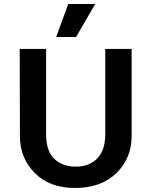

<svg xmlns="http://www.w3.org/2000/svg" viewBox="-20 -923 753 954"><path d="M319 -903H453L358 -739H259ZM209 -680V-257Q209 -172 250 -133.5Q291 -95 356 -95Q422 -95 462.5 -135Q503 -175 503 -257V-680H634V-247Q634 -137 559 -63.5Q484 10 356 11Q228 12 153.5 -62.5Q79 -137 79 -247L78 -680Z"/></svg>

Font: Palanquin
Style: Bold
Weight: 700
Designer: Pria Ravichandran
Version: Version 1.0.4